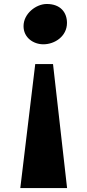

<svg xmlns="http://www.w3.org/2000/svg" viewBox="-20 -723 437 960"><path d="M196.8 -501.5C254.4 -501.5 314.9 -542 314.9 -608.4C314.9 -660.6 282.7 -703.1 213.9 -703.1C160.6 -703.1 97.7 -655.3 97.7 -592.3C97.7 -534.2 147.5 -501.5 196.8 -501.5ZM81.5 217.3H315.4L245.1 -402.8H156.2Z"/></svg>

Font: Merriweather
Style: Heavy
Weight: 900
Designer: Eben Sorkin ( eben@eyebytes.com )
Foundry: Sorkin Type Co.
Version: Version 1.003